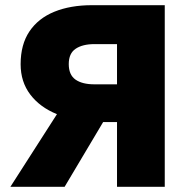

<svg xmlns="http://www.w3.org/2000/svg" viewBox="-20 -720 734 740"><path d="M20 0 199.5 -280Q134 -306.5 96.8 -355.5Q59.5 -404.5 59.5 -472.5Q59.5 -548.5 93.5 -599Q127.5 -649.5 189.5 -674.8Q251.5 -700 334.5 -700H615V0H431V-249.5H377.5L229 0ZM343.5 -395H431V-550H344Q298.5 -550 271.8 -532.2Q245 -514.5 245 -473Q245 -431.5 271 -413.2Q297 -395 343.5 -395Z"/></svg>

Font: Geologica ExtraBold
Style: Regular
Weight: 800
Designer: Sindre Bremnes, Frode Helland
Foundry: Monokrom Skriftforlag AS
Version: Version 1.010;gftools[0.9.28]